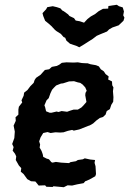

<svg xmlns="http://www.w3.org/2000/svg" viewBox="-20 -769 541 804"><path d="M174 13 169 7 142 8 134 -2 128 -9 110 -10 94 -19 84 -33 79 -40 67 -50 69 -65 59 -76 54 -85 46 -99 48 -114 43 -125 33 -138 37 -153 31 -166 40 -191 42 -218 37 -243 46 -263 45 -278 57 -289V-310L59 -322L73 -340L70 -349L79 -368L81 -381L95 -392L107 -408L121 -422L125 -434L131 -443L150 -456L158 -465L168 -476L186 -479L197 -489L218 -493L228 -498L239 -506L258 -508L288 -507L306 -508L323 -505L342 -504H347L359 -500L382 -496L394 -491L402 -479L415 -470L422 -459L435 -449L433 -436L449 -428L450 -412L455 -403L453 -387L455 -362L454 -343L446 -330L440 -312L427 -304L422 -289L411 -279L398 -275L383 -264L370 -252L356 -244L350 -242L327 -233L312 -227L289 -222L282 -225L264 -221L246 -215L232 -214L212 -215L192 -212L179 -216L161 -212L150 -194L144 -177L148 -164L146 -151L154 -137L159 -123L161 -112L175 -105L185 -102L195 -90L200 -88L214 -91L236 -88L269 -86L275 -90L298 -94L306 -99L327 -102L335 -106L358 -101L378 -99L376 -87L380 -73L382 -40L379 -31L354 -17L337 -10L330 -2L303 3L282 8L263 7L247 15L237 14L204 11L200 14ZM188 -297H196L217 -302L225 -300L238 -304L261 -301L275 -306L288 -310H306L321 -319L329 -327L342 -342L337 -370L338 -380L343 -389L337 -403L326 -415L316 -422L306 -424L290 -429L269 -428L244 -420L235 -419L215 -411L206 -402L198 -393L191 -378L184 -358L175 -349L166 -328L169 -320L173 -303ZM312 -571 302 -576 273 -586 258 -599 253 -611 246 -614 235 -627 216 -639 210 -644 195 -660 185 -669 169 -682 161 -702 158 -714 173 -730 178 -739 201 -743 218 -739 233 -734 241 -725 247 -722 265 -709 271 -702 290 -693 297 -683 314 -680 332 -674 346 -689 360 -700 378 -710 393 -722 411 -732 433 -733 434 -744 469 -749 478 -743 494 -738 499 -721 496 -705 501 -695 497 -682 477 -663 451 -654 437 -646 428 -637 401 -626 385 -619 368 -606 349 -594 335 -585Z"/></svg>

Font: Winky Rough Medium
Style: Italic
Weight: 500
Italic angle: -8.97852°
Designer: Simon Atzbach
Foundry: typofactur
Version: Version 1.206; ttfautohint (v1.8.4.7-5d5b)